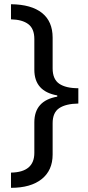

<svg xmlns="http://www.w3.org/2000/svg" viewBox="-20 -734 420 912"><path d="M352.1 -242.2Q292.5 -241.2 261.2 -220.2Q230 -199.2 230 -148.9V0Q230 75.2 178 116.7Q126 158.2 32.2 158.2V85.9Q143.1 84 143.1 -7.8V-152.8Q143.1 -255.9 252 -274.9V-280.8Q143.1 -299.8 143.1 -402.8V-548.8Q143.1 -597.7 114.3 -619.4Q85.4 -641.1 32.2 -642.1V-713.9Q128.9 -712.9 179.4 -672.6Q230 -632.3 230 -555.2V-409.2Q230 -357.9 261.2 -336.4Q292.5 -314.9 352.1 -314.9Z"/></svg>

Font: Noto Sans Historic
Style: Regular
Weight: 400
Designer: Monotype Design Team
Foundry: Monotype Imaging Inc.
Version: Version 0.71 uh